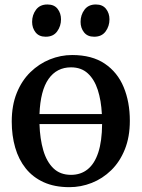

<svg xmlns="http://www.w3.org/2000/svg" viewBox="-20 -802 615 834"><path d="M281.5 11Q217 11 169.8 -10.5Q122.5 -32 91.8 -70.5Q61 -109 46 -161Q31 -213 31 -274Q31 -344.5 52.8 -398.2Q74.5 -452 112 -488.5Q149.5 -525 196.5 -544Q243.5 -563 293.5 -563Q379.5 -563 435 -525.5Q490.5 -488 517.2 -423.5Q544 -359 544 -277.5Q544 -207 522.2 -153Q500.5 -99 463 -62.5Q425.5 -26 378.5 -7.5Q331.5 11 281.5 11ZM288.5 -42.5Q331 -42.5 361 -66.8Q391 -91 407 -140Q423 -189 423.5 -263H151.5Q153.5 -199 168 -149.2Q182.5 -99.5 212 -71Q241.5 -42.5 288.5 -42.5ZM151.5 -306.5H422.5Q419.5 -365.5 404.8 -411.2Q390 -457 361.5 -483.2Q333 -509.5 288.5 -509.5Q226.5 -509.5 191 -459.2Q155.5 -409 151.5 -306.5ZM178 -642.5Q149.5 -642.5 134.5 -661.5Q119.5 -680.5 119.5 -707Q119.5 -737 136.5 -759.8Q153.5 -782.5 185.5 -782.5H186.5Q215.5 -782.5 230.2 -763.5Q245 -744.5 245 -718Q245 -688.5 228.2 -665.5Q211.5 -642.5 179 -642.5ZM388.5 -642.5Q360 -642.5 345 -661.5Q330 -680.5 330 -707Q330 -737 347 -759.8Q364 -782.5 396 -782.5H397Q425.5 -782.5 440.5 -763.5Q455.5 -744.5 455.5 -718Q455.5 -688.5 438.8 -665.5Q422 -642.5 389.5 -642.5Z"/></svg>

Font: Merriweather 36pt Medium
Style: Regular
Weight: 500
Version: Version 2.100